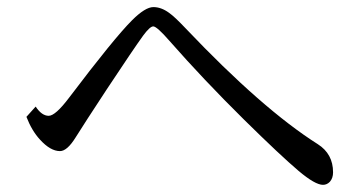

<svg xmlns="http://www.w3.org/2000/svg" viewBox="-20 -662 1000 539"><path d="M80.1 -362.8Q97.2 -336.9 116.7 -336.9Q135.7 -336.9 174.3 -388.2Q300.3 -554.7 350.6 -605Q387.7 -642.1 410.6 -642.1Q432.6 -642.1 454.6 -626Q470.2 -615.2 501.5 -582Q716.3 -356 872.1 -257.3Q915 -230 915 -178.2Q915 -162.1 906.2 -151.9Q897.9 -143.1 886.7 -143.1Q864.7 -143.1 818.4 -182.1Q767.6 -225.1 665 -326.2Q551.3 -438.5 456.1 -546.9Q420.4 -587.9 410.2 -587.9Q400.9 -587.9 381.8 -562Q356 -526.4 280.3 -412.1Q215.8 -314 192.4 -276.4Q168.5 -237.8 148.4 -237.8Q121.6 -237.8 92.3 -270Q69.3 -294.9 54.2 -334Z"/></svg>

Font: BIZ UDPMincho
Style: Regular
Weight: 400
Designer: TypeBank Co., Ltd.
Foundry: Morisawa Inc.
Version: Version 1.06